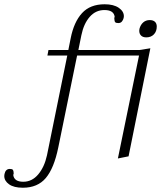

<svg xmlns="http://www.w3.org/2000/svg" viewBox="-137 -732 766 899"><path d="M517 -498 567 -506 465 0 415 10 514 -472H224L136 -42Q116 56 77.5 101.5Q39 147 -30 147Q-72 147 -94.5 131Q-117 115 -117 92Q-117 86 -116 83Q-111 59 -91 59Q-80 59 -77 63Q-74 67 -73.5 73Q-73 79 -73 82Q-73 83 -74 84.5Q-75 86 -75 87Q-71 119 -28 119Q13 119 42 84.5Q71 50 83 -5L178 -472H85L90 -498H183L194 -553Q209 -629 247 -670.5Q285 -712 353 -712Q395 -712 419 -695.5Q443 -679 443 -656Q443 -651 442 -648Q440 -639 434 -631.5Q428 -624 417 -624Q406 -624 402.5 -628Q399 -632 399 -638.5Q399 -645 398 -648Q400 -652 400 -653Q396 -685 352 -685Q311 -685 283 -653Q255 -621 244 -567L230 -498ZM597 -608Q597 -585 583.5 -571Q570 -557 548 -557Q532 -557 523.5 -565.5Q515 -574 515 -588Q515 -594 516 -597Q521 -616 533.5 -627Q546 -638 564 -638Q580 -638 588.5 -630Q597 -622 597 -608Z"/></svg>

Font: Trirong ExtraLight
Style: Italic
Weight: 275
Italic angle: -12°
Designer: Katatrad Team
Foundry: CadsonDemak
Version: Version 1.003